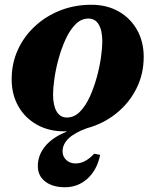

<svg xmlns="http://www.w3.org/2000/svg" viewBox="-20 -536 653 807"><path d="M249 16Q185 16 135 -12Q85 -40 57 -89.5Q29 -139 29 -203Q29 -269 54.5 -325.5Q80 -382 126 -425Q172 -468 233 -492Q294 -516 364 -516Q429 -516 478.5 -488Q528 -460 556 -410.5Q584 -361 584 -297Q584 -225 553.5 -164Q523 -103 469 -59.5Q415 -16 345 3Q243 40 243 100Q243 122 258.5 136.5Q274 151 298 151Q338 151 376 110L401 115Q388 178 348 214.5Q308 251 253 251Q201 251 170 227Q139 203 139 162Q139 116 170 78.5Q201 41 259 18V16Q254 16 249 16ZM261 -42Q292 -42 316 -66.5Q340 -91 357.5 -129.5Q375 -168 387 -212Q399 -256 404.5 -295.5Q410 -335 410 -361Q410 -408 395 -433Q380 -458 352 -458Q321 -458 297 -433.5Q273 -409 255.5 -370.5Q238 -332 226 -288Q214 -244 208.5 -204.5Q203 -165 203 -139Q203 -93 218 -67.5Q233 -42 261 -42Z"/></svg>

Font: Platypi ExtraBold
Style: Italic
Weight: 800
Italic angle: -13°
Designer: David Sargent
Foundry: Bolt Cutter Type
Version: Version 1.200; ttfautohint (v1.8.4.7-5d5b)